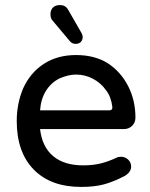

<svg xmlns="http://www.w3.org/2000/svg" viewBox="-20 -726 593 757"><path d="M256 -563 188 -644Q179 -653 179 -669Q179 -687 189 -696.5Q199 -706 216 -706Q239 -706 249 -687L299 -600Q306 -589 306 -580Q306 -568 298.5 -560.5Q291 -553 278 -553Q265 -553 256 -563ZM71 -377Q99 -439 152.5 -474Q206 -509 280 -509Q354 -509 406 -476Q457 -442 485.5 -386Q514 -330 514 -262Q514 -243 501 -230Q488 -217 468 -217H138Q146 -147 189.5 -110.5Q233 -74 308 -74Q346 -74 376.5 -81.5Q407 -89 439 -104Q446 -108 457 -108Q473 -108 485 -97Q497 -86 497 -69Q497 -47 471 -32Q427 -9 389.5 1Q352 11 300 11Q180 11 113 -57.5Q46 -126 46 -249Q46 -317 71 -377ZM411 -291Q424 -291 423 -304Q418 -344 399 -369Q378 -399 346.5 -415.5Q315 -432 280 -432Q250 -432 215 -417Q181 -400 161 -367.5Q141 -335 138 -291Z"/></svg>

Font: 寒蝉全圆体
Style: Regular
Weight: 400
Designer: Warren2060
      Designed by Motoya company      

      [Varela Round]
      Joe Prince(Latin component); Avraham Cornf
Foundry: ChillType
Version: Version 3.200